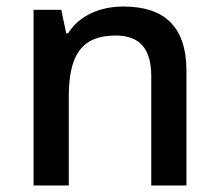

<svg xmlns="http://www.w3.org/2000/svg" viewBox="-20 -569 671 589"><path d="M358 -549C290 -549 224 -523 189 -467H183L168 -539H83V0H191V-271C191 -393 225 -460 335 -460C410 -460 444 -418 444 -335V0H552V-351C552 -490 482 -549 358 -549Z"/></svg>

Font: Noto Sans Lisu Medium
Style: Regular
Weight: 500
Designer: Monotype Design Team. David Williams.
Foundry: Monotype Imaging Inc.
Version: Version 2.102